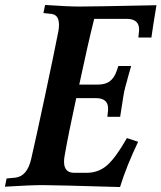

<svg xmlns="http://www.w3.org/2000/svg" viewBox="-37 -754 653 777"><path d="M350.6 -356.9H271.5Q240.2 -213.9 224.1 -121.1Q222.2 -111.8 222.2 -99.1Q222.2 -54.7 263.2 -54.7H314Q361.8 -54.7 397 -85.7Q432.1 -116.7 476.6 -195.3L522 -180.2Q475.6 -83.5 448.7 2.9Q182.1 -4.9 135.7 -4.9Q87.4 -4.9 -17.1 1.5L-10.3 -31.7L25.9 -35.2Q72.8 -41 88.9 -109.4Q107.4 -189 145.5 -367.9Q183.6 -546.9 199.2 -627.4Q201.7 -640.6 201.7 -653.8Q201.7 -694.3 170.4 -697.8L138.7 -701.2L145.5 -733.9Q238.8 -727.5 284.7 -727.5Q341.3 -727.5 596.2 -732.9Q581.1 -642.6 575.7 -602.1H522.9L525.4 -626Q525.9 -629.4 525.9 -634.8Q525.9 -677.7 475.6 -677.7H344.2Q318.4 -575.2 283.7 -411.6H357.9Q389.2 -411.6 407.2 -425Q425.3 -438.5 435.1 -466.8L441.9 -486.8H493.7Q484.4 -453.1 478 -431.6L478.5 -432.1Q472.7 -411.6 470.2 -402.8Q467.8 -394 465.3 -381.6Q462.9 -369.1 461.9 -362.3Q460.9 -355.5 457 -331.1Q453.1 -306.6 449.2 -281.2H397.5L399.9 -304.7Q400.4 -308.6 400.4 -314.9Q400.4 -356.9 350.6 -356.9Z"/></svg>

Font: Flanker
Style: Bold Italic
Weight: 700
Italic angle: -12°
Designer: Flanker
Version: Version 2.000